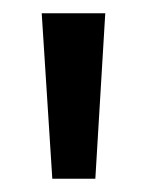

<svg xmlns="http://www.w3.org/2000/svg" viewBox="-20 -853 223 290"><path d="M124 -583H59L43 -833H139Z"/></svg>

Font: Yaldevi ExtraLight Medium
Style: Regular
Weight: 500
Version: Version 1.100